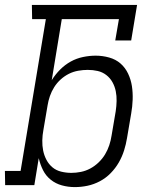

<svg xmlns="http://www.w3.org/2000/svg" viewBox="-33 -755 653 783"><path d="M272 8Q245 8 219.5 1Q194 -6 174 -22Q154 -38 142.5 -61Q131 -84 125 -110L107 0H-12L-13 -58H51L154 -677H98L97 -735H526L502 -590H437L452 -677H219L178 -428Q193 -452 212.5 -471.5Q232 -491 255.5 -504Q279 -517 305.5 -522.5Q332 -528 357 -528Q385 -528 412 -520.5Q439 -513 458.5 -496Q478 -479 489.5 -454.5Q501 -430 505 -403.5Q509 -377 508 -348.5Q507 -320 502 -292L485 -192Q481 -167 473 -141.5Q465 -116 451.5 -92.5Q438 -69 418.5 -49Q399 -29 374.5 -16Q350 -3 324 2.5Q298 8 272 8ZM258 -50Q277 -50 297 -54Q317 -58 335.5 -68Q354 -78 369.5 -93Q385 -108 395.5 -125.5Q406 -143 412.5 -162.5Q419 -182 422 -202L439 -302Q442 -322 442.5 -343Q443 -364 439 -383.5Q435 -403 425.5 -420Q416 -437 400.5 -449Q385 -461 365.5 -465.5Q346 -470 325 -470Q306 -470 286 -466.5Q266 -463 248 -454Q230 -445 214.5 -431Q199 -417 188 -399.5Q177 -382 170.5 -363Q164 -344 161 -325L144 -225Q140 -204 139.5 -182.5Q139 -161 143 -141Q147 -121 156.5 -103Q166 -85 181 -72.5Q196 -60 216.5 -55Q237 -50 258 -50Z"/></svg>

Font: Iosevka Etoile Light
Style: Italic
Weight: 300
Italic angle: -9°
Designer: Belleve Invis
Foundry: Belleve Invis
Version: Version 22.1.2; ttfautohint (v1.8.4)